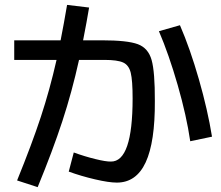

<svg xmlns="http://www.w3.org/2000/svg" viewBox="-20 -771 904 784"><path d="M260.7 -70.3 281.2 -148.4Q325.2 -132.3 368.9 -121.6Q412.6 -110.8 432.6 -111.3Q521.5 -109.9 521.5 -369.1Q521.5 -442.4 513.9 -473.6Q506.3 -504.9 483.2 -515.6Q460 -526.4 406.2 -526.4H302.7Q273.9 -396 234.6 -276.1Q195.3 -156.2 133.8 -6.8L49.8 -34.2Q110.4 -183.1 146.7 -293.5Q183.1 -403.8 210.9 -526.4H38.1V-606.4H227.5Q241.2 -675.8 253.9 -751L343.8 -740.2Q334.5 -683.6 319.3 -606.4H396.5Q500 -606.4 542.7 -590.6Q585.4 -574.7 599.1 -525.9Q612.8 -477.1 612.3 -358.4Q613.3 -191.4 575 -108.4Q536.6 -25.4 457 -25.4Q424.8 -25.4 368.2 -38.6Q311.5 -51.8 260.7 -70.3ZM628.9 -643.6 714.8 -668Q756.3 -572.3 792.2 -447Q828.1 -321.8 845.7 -212.9L756.8 -194.3Q741.7 -297.9 705.6 -423.6Q669.4 -549.3 628.9 -643.6Z"/></svg>

Font: Pretendard GOV Medium
Style: Regular
Weight: 500
Designer: Base glyphs from Inter by Rasmus Andersson; Hangeul glyphs from Noto Sans CJK(Source Han Sans) by Jang Soo-young and Kan
Foundry: Kil Hyung-jin
Version: Version 1.309